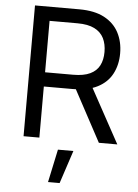

<svg xmlns="http://www.w3.org/2000/svg" viewBox="-63 -776 765 1064"><g transform="rotate(5 320.0 -243.5)"><path d="M87.9 0V-727.5H334Q419.4 -727.5 473.9 -698.5Q528.3 -669.4 554.7 -618.9Q581.1 -568.4 581.1 -503.9Q581.1 -439.9 554.9 -390.1Q528.8 -340.3 474.4 -312.3Q419.9 -284.2 335 -284.2H136.7V-363.3H332Q390.6 -363.3 426.3 -380.4Q461.9 -397.5 478 -429Q494.1 -460.4 494.1 -503.9Q494.1 -547.9 477.8 -580.6Q461.4 -613.3 425.8 -631.3Q390.1 -649.4 331.1 -649.4H175.8V0ZM506.8 0 331.1 -327.1H430.7L609.4 0ZM245.1 241.2 284.2 57.6H370.1L309.6 241.2Z"/></g></svg>

Font: GitLab Sans
Style: Regular
Weight: 400
Designer: Rasmus Andersson
Foundry: Modifications by GitLab B.V., manufactured by rsms
Version: Version 4.000;git-c8fb6b7